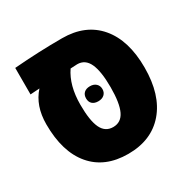

<svg xmlns="http://www.w3.org/2000/svg" viewBox="-147 -785 934 938"><g transform="rotate(-30 319.5 -316.5)"><path d="M48.3 -630.9Q186.5 -642.1 318.6 -642.1Q450.7 -642.1 523.7 -556.4Q596.7 -470.7 596.7 -316.7Q596.7 -162.6 522.7 -76.7Q448.7 9.3 317.4 9.3Q186 9.3 114 -75.7Q42 -160.6 42 -315.9Q42 -420.4 100.6 -484.9L48.3 -481.4ZM233.9 -315.9Q233.9 -226.1 254.2 -183.6Q274.4 -141.1 319.1 -141.1Q363.8 -141.1 384.3 -183.8Q404.8 -226.6 404.8 -316.4Q404.8 -406.2 384.3 -450.7Q363.8 -495.1 319.3 -495.1L281.2 -493.2Q233.9 -424.3 233.9 -315.9ZM273.4 -328.6Q273.4 -348.6 285.6 -359.9Q297.9 -371.1 319.1 -371.1Q340.3 -371.1 353 -359.4Q365.7 -347.7 365.7 -328.6Q365.7 -309.6 353 -298.1Q340.3 -286.6 318.8 -286.6Q297.4 -286.6 285.4 -297.6Q273.4 -308.6 273.4 -328.6Z"/></g></svg>

Font: Open Sans Hebrew Extra Bold
Style: Regular
Weight: 800
Foundry: Ascender Corporation, Yanek Iontef
Version: Version 2.001;PS 002.001;hotconv 1.0.70;makeotf.lib2.5.58329